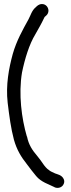

<svg xmlns="http://www.w3.org/2000/svg" viewBox="-20 -694 352 951"><path d="M49 -2C63 48 85 84 113 119C129 140 142 158 159 178C184 208 220 218 250 233L251 234C269 241 289 234 296 216C299 209 299 201 296 194C287 172 262 169 253 165C241 159 229 155 222 148C213 143 200 128 191 114C183 103 176 92 164 78C140 50 122 23 114 -17V-18H113C87 -107 71 -228 89 -335C103 -403 125 -475 155 -524C170 -551 185 -576 197 -602C200 -608 200 -609 201 -610C203 -611 205 -614 209 -617C216 -623 220 -632 220 -641C220 -658 207 -674 188 -674C172 -674 162 -663 158 -659C137 -642 132 -618 121 -598C93 -547 62 -493 43 -426C24 -356 8 -273 18 -185C26 -119 34 -58 49 -2Z"/></svg>

Font: Stray Cat
Style: ExBd
Weight: 800
Version: Version 1.0